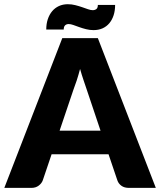

<svg xmlns="http://www.w3.org/2000/svg" viewBox="-20 -914 778 934"><path d="M738 0H607Q585 0 570.8 -10.2Q556.5 -20.5 551 -36.5L508 -163.5H231L188 -36.5Q183 -22.5 168.5 -11.2Q154 0 133 0H1L283 -728.5H456ZM270 -278.5H469L402 -478Q395.5 -497 386.8 -522.8Q378 -548.5 369.5 -578.5Q361.5 -548 353 -522Q344.5 -496 337 -477ZM431 -864.5Q441.5 -864.5 448.8 -870Q456 -875.5 456 -890H540Q540 -862.5 532.8 -840Q525.5 -817.5 512 -801.2Q498.5 -785 479 -776.2Q459.5 -767.5 435 -767.5Q416.5 -767.5 398.8 -772Q381 -776.5 365.2 -782.2Q349.5 -788 336.5 -792.5Q323.5 -797 314 -797Q303.5 -797 296.8 -790.8Q290 -784.5 290 -770.5H205Q205 -798 212.5 -820.5Q220 -843 233.5 -859.2Q247 -875.5 266.5 -884.5Q286 -893.5 310 -893.5Q328.5 -893.5 346.2 -889Q364 -884.5 379.8 -879Q395.5 -873.5 408.5 -869Q421.5 -864.5 431 -864.5Z"/></svg>

Font: LatoHex
Style: Regular
Weight: 900
Designer: Lukasz Dziedzic
Foundry: tyPoland Lukasz Dziedzic
Version: Version 1.104; Western+Polish opensource